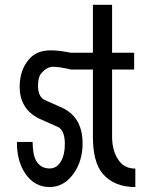

<svg xmlns="http://www.w3.org/2000/svg" viewBox="-20 -752 626 782"><path d="M48.8 -173.8H112.8Q113.3 -121.6 127 -97.7Q145 -65.9 182.1 -65.9Q213.4 -65.9 230.5 -99.1Q244.1 -124 244.1 -166Q244.1 -220.7 215.8 -234.9L133.8 -271.5Q60.1 -312 60.1 -398.4Q60.1 -468.8 100.6 -513.2Q131.3 -546.9 186 -546.9Q221.7 -546.9 268.6 -537.1H358.4V-732.4H436.5V-537.1H526.4V-468.8H436.5V-195.8Q436.5 -133.8 466.3 -95.2Q489.3 -65.4 531.2 -65.4V9.8Q444.3 9.8 397.9 -44.9Q358.4 -91.8 358.4 -195.8V-468.8H268.6Q222.7 -480 196.3 -480Q171.9 -480 149.4 -455.1Q134.8 -439 134.8 -402.8Q134.8 -358.4 162.1 -344.7L232.4 -313.5Q316.4 -274.9 316.4 -167.5Q316.4 -95.2 278.3 -43Q239.7 9.8 181.6 9.8Q121.6 9.8 84.5 -43Q48.8 -93.3 48.8 -173.8Z"/></svg>

Font: Consola Mono
Style: Book
Weight: 400
Monospace: yes
Version: Version 2.001